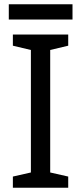

<svg xmlns="http://www.w3.org/2000/svg" viewBox="-20 -875 379 895"><path d="M318 -855H21V-784H318ZM298 0V-52L214 -71V-642L298 -662V-714H40V-662L124 -642V-71L40 -52V0Z"/></svg>

Font: Noto Sans Syriac Western
Style: Regular
Weight: 400
Designer: Patrick Giasson and the Monotype Design Team
Foundry: Monotype Imaging Inc.
Version: Version 3.000